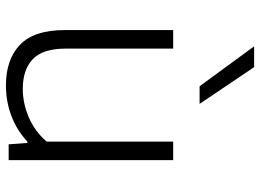

<svg xmlns="http://www.w3.org/2000/svg" viewBox="-132 -716 857 632"><g transform="rotate(90 296.0 -399.5)"><path d="M78.5 -184.5V-541.5H139.5V-187.5Q139.5 -112.5 174.2 -79.5Q209 -46.5 272 -46.5Q319 -46.5 365.5 -66.2Q412 -86 445.5 -125V-541.5H506.5V0H454.5L450 -61.5H445.5Q408.5 -27 361 -9Q313.5 9 261 9Q175.5 9 127 -37.2Q78.5 -83.5 78.5 -184.5ZM263.5 -628.5 132 -808H200.5L321.5 -628.5Z"/></g></svg>

Font: Encode Sans Semi Expanded Light
Style: Regular
Weight: 300
Width: 6
Designer: Multiple Designers
Foundry: Impallari Type
Version: Version 2.000